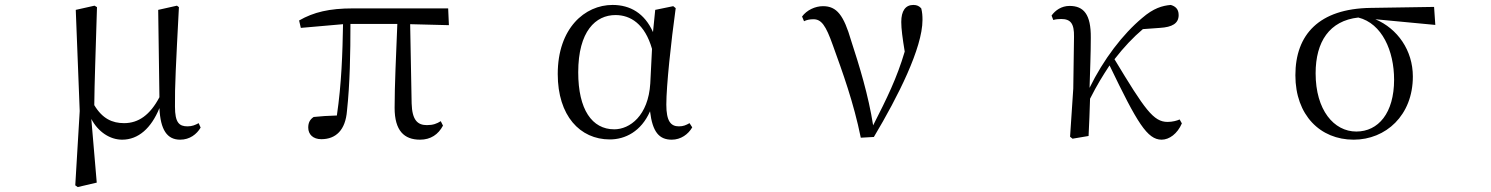

<svg xmlns="http://www.w3.org/2000/svg" viewBox="-20 -551 6040 778"><path d="M475 15C541 15 593 -32 626 -113C630 -25 657 15 710 15C749 15 777 -7 793 -34L785 -52C772 -45 759 -39 740 -39C706 -39 689 -54 689 -119C688 -199 693 -291 705 -522L697 -528L621 -511L626 -157C588 -85 541 -52 483 -52C435 -52 395 -70 362 -125C363 -221 367 -320 373 -522L363 -528L287 -511L303 -101L285 200L295 207L372 189L350 -69C378 -16 426 15 475 15Z M1682 15C1725 15 1756 -6 1775 -42L1766 -60C1750 -50 1735 -44 1710 -44C1672 -44 1650 -64 1648 -132L1642 -453L1799 -449L1796 -517H1410C1315 -517 1251 -502 1192 -468L1199 -438L1370 -453C1368 -337 1364 -211 1345 -83C1309 -82 1279 -80 1251 -77C1236 -67 1229 -54 1229 -34C1229 -6 1249 13 1282 13C1341 13 1380 -24 1386 -102C1398 -212 1400 -337 1400 -454H1590C1585 -328 1579 -205 1579 -114C1579 -21 1618 15 1682 15Z M2451 14C2513 14 2578 -18 2614 -100C2624 -16 2651 15 2702 15C2739 15 2769 -7 2785 -35L2774 -52C2760 -44 2749 -39 2731 -39C2698 -39 2680 -60 2680 -127C2680 -204 2699 -380 2718 -518L2708 -526L2635 -511L2626 -421C2592 -497 2534 -531 2462 -531C2350 -531 2240 -437 2240 -251C2240 -82 2330 14 2451 14ZM2622 -353 2615 -213C2607 -82 2532 -27 2469 -27C2379 -27 2323 -107 2323 -258C2323 -425 2394 -490 2474 -490C2535 -490 2593 -454 2622 -353Z M3468 7 3521 4C3619 -160 3718 -357 3718 -470C3718 -488 3717 -501 3713 -517C3705 -526 3696 -531 3681 -531C3649 -531 3632 -507 3632 -462C3632 -434 3637 -397 3646 -342C3614 -234 3574 -153 3518 -43C3499 -165 3462 -285 3429 -386C3399 -489 3371 -526 3315 -526C3283 -526 3249 -510 3230 -484L3238 -465C3248 -470 3260 -473 3276 -473C3308 -473 3326 -449 3355 -367C3394 -259 3439 -136 3468 7Z M4687 15C4718 15 4751 -9 4769 -51L4760 -67C4749 -62 4731 -57 4711 -57C4654 -57 4619 -107 4496 -311C4534 -360 4572 -400 4611 -433L4680 -438C4730 -441 4756 -456 4756 -490C4756 -516 4741 -526 4724 -531C4690 -528 4654 -518 4608 -478C4530 -413 4451 -310 4395 -195C4397 -264 4400 -334 4400 -398C4401 -493 4371 -527 4314 -527C4281 -527 4256 -509 4241 -488L4248 -470C4258 -473 4269 -474 4280 -474C4318 -474 4333 -456 4332 -402L4329 -192L4316 3L4326 11L4391 0C4394 -51 4395 -100 4397 -151C4427 -210 4446 -240 4476 -286C4588 -53 4629 15 4687 15Z M5465 15C5595 15 5705 -83 5705 -241C5705 -347 5643 -435 5553 -473L5796 -450L5791 -523L5534 -519C5325 -516 5229 -411 5229 -246C5229 -84 5330 15 5465 15ZM5484 -480C5580 -456 5629 -345 5629 -228C5629 -93 5565 -18 5476 -18C5385 -18 5311 -105 5311 -254C5311 -382 5367 -467 5484 -480Z"/></svg>

Font: Harano Aji Mincho TW
Style: Regular
Weight: 400
Foundry: Masamichi Hosoda
Version: HaranoAjiMinchoTW-Regular version 20230610;ttx 4.39.4